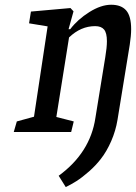

<svg xmlns="http://www.w3.org/2000/svg" viewBox="-20 -548 564 797"><path d="M264.6 -426.8H271.5Q302.2 -467.3 350.8 -497.8Q399.4 -528.3 441.4 -528.3Q483.4 -528.3 503.9 -504.6Q524.4 -481 524.4 -426.8Q524.4 -400.4 518.6 -362.3L467.8 -50.8Q460.4 -5.4 441.7 37.6Q422.9 80.6 398.9 111.3Q377.9 138.7 349.6 163.6Q321.3 188.5 296.9 204.1Q273.4 218.8 252.9 228.5L223.6 181.6Q354.5 85.9 376 -58.6L417 -310.5Q423.8 -351.1 423.8 -377Q423.8 -411.1 412.1 -425.3Q400.4 -439.5 375 -439.5Q315.4 -439.5 266.6 -392.6L213.9 -62.5L286.1 -43.9L275.4 0H37.1L49.8 -43.9L121.1 -63.5L177.7 -438.5L100.6 -451.2L108.4 -500L272.5 -514.6L285.2 -501Z"/></svg>

Font: Neuton
Style: Italic
Weight: 400
Italic angle: -9°
Designer: Brian M Zick
Version: Version 1.32